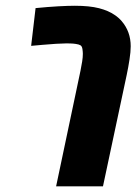

<svg xmlns="http://www.w3.org/2000/svg" viewBox="-20 -660 483 680"><path d="M178.7 0 265.1 -409.7Q268.6 -427.2 271 -442.1Q273.4 -457 273.4 -469.2Q273.4 -476.1 272 -486.1Q270.5 -496.1 265.1 -499.5Q259.3 -502.9 248.5 -504.4Q238.8 -505.9 228.3 -506.1Q217.8 -506.3 214.4 -506.3Q202.1 -506.3 178.7 -504.9Q155.3 -503.4 130.6 -501.2Q106 -499 90.3 -497.6L106 -631.3Q150.9 -635.7 186.8 -637.7Q222.7 -639.6 245.1 -639.6Q296.9 -639.6 330.8 -630.9Q364.7 -622.1 386.2 -606.9Q393.6 -602.1 399.9 -596.4Q406.2 -590.8 411.1 -585Q442.9 -547.9 442.9 -496.1Q442.9 -476.6 438.7 -449.5Q434.6 -422.4 428.7 -394.5L344.7 0Z"/></svg>

Font: Open Sans Condensed ExtraBold
Style: Italic
Weight: 800
Width: 3
Italic angle: -12°
Designer: Monotype Design Team
Foundry: Monotype Imaging Inc.
Version: Version 3.003; ttfautohint (v1.8.4)